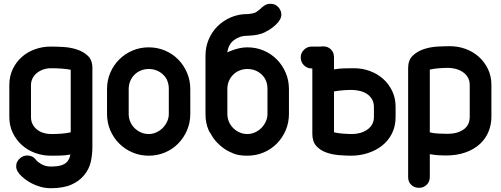

<svg xmlns="http://www.w3.org/2000/svg" viewBox="-20 -809 2637 1010"><path d="M352 -442Q331 -446 305.5 -448Q280 -450 259 -450H247Q227 -450 208 -443.5Q189 -437 174.5 -425.5Q160 -414 151.5 -397.5Q143 -381 143 -361V-194Q143 -172 151.5 -155.5Q160 -139 174.5 -127.5Q189 -116 208 -110Q227 -104 247 -104H257Q279 -104 304.5 -106Q330 -108 352 -113ZM466 -37Q466 5 457.5 42.5Q449 80 423 112Q397 144 355 162.5Q313 181 247 181Q219 181 194 174Q169 167 147.5 156Q126 145 108.5 131Q91 117 79 103H80Q65 85 65 66Q65 52 71 41Q77 30 87 22Q103 9 123 9Q151 9 167 29Q174 40 196 53.5Q218 67 247 67Q282 67 302.5 60.5Q323 54 334 41Q340 33 344 25Q348 17 350 4Q323 9 295.5 9.5Q268 10 247 10Q204 10 164.5 -4.5Q125 -19 95 -46Q65 -73 47 -110.5Q29 -148 29 -194V-361Q29 -408 47 -445.5Q65 -483 95 -509.5Q125 -536 164.5 -550Q204 -564 247 -564Q274 -564 311.5 -562Q349 -560 383.5 -549Q418 -538 442 -515.5Q466 -493 466 -452Z M543 -340Q543 -386 560 -426Q577 -466 607 -496Q637 -526 677 -543Q717 -560 762 -560Q808 -560 848 -543Q888 -526 917.5 -496Q947 -466 964 -426Q981 -386 981 -340V-210Q981 -164 964 -124Q947 -84 917.5 -54Q888 -24 848 -7Q808 10 762 10Q717 10 677 -7Q637 -24 607 -54Q577 -84 560 -124Q543 -164 543 -210ZM657 -210Q657 -188 665 -169Q673 -150 687.5 -135.5Q702 -121 721 -112.5Q740 -104 762 -104Q783 -104 802 -112.5Q821 -121 835.5 -135.5Q850 -150 859 -169Q868 -188 868 -210V-341Q868 -389 837 -417.5Q806 -446 762 -446Q741 -446 722 -438.5Q703 -431 688.5 -417Q674 -403 665.5 -383.5Q657 -364 657 -340Z M1285 -735Q1309 -737 1321 -742Q1330 -746 1337.5 -752.5Q1345 -759 1353 -765H1352Q1363 -775 1374.5 -782Q1386 -789 1403 -789Q1428 -789 1444 -771.5Q1460 -754 1460 -732Q1460 -713 1445 -695H1446Q1416 -660 1376 -641H1377Q1343 -623 1285 -621H1280Q1242 -621 1211.5 -598.5Q1181 -576 1176 -533Q1186 -539 1196 -542Q1215 -550 1237.5 -555Q1260 -560 1281 -560Q1327 -560 1367 -543Q1407 -526 1436.5 -496Q1466 -466 1483 -426Q1500 -386 1500 -340V-210Q1500 -164 1483 -124Q1466 -84 1436.5 -54Q1407 -24 1367 -7Q1327 10 1281 10Q1236 10 1209.5 -1Q1183 -12 1172 -19Q1149 -32 1122 -59Q1112 -69 1103 -82Q1094 -95 1086 -110Q1081 -115 1078 -123Q1061 -161 1061 -208V-517Q1061 -562 1078 -602Q1095 -642 1125 -671.5Q1155 -701 1195 -718Q1235 -735 1280 -735ZM1176 -210Q1176 -188 1184 -169Q1192 -150 1206.5 -135.5Q1221 -121 1240 -112.5Q1259 -104 1281 -104Q1302 -104 1321 -112.5Q1340 -121 1354.5 -135.5Q1369 -150 1378 -169Q1387 -188 1387 -210V-341Q1387 -389 1356 -417.5Q1325 -446 1281 -446Q1260 -446 1241 -438.5Q1222 -431 1207.5 -417Q1193 -403 1184.5 -383.5Q1176 -364 1176 -340Z M2061 -194Q2061 -144 2041.5 -106Q2022 -68 1989.5 -42.5Q1957 -17 1914.5 -3.5Q1872 10 1827 10Q1798 10 1762.5 7Q1727 4 1696 -7Q1665 -18 1644 -41Q1623 -64 1623 -105V-449H1619Q1596 -449 1579 -465.5Q1562 -482 1562 -507Q1562 -530 1579 -547Q1596 -564 1619 -564H1666Q1669 -565 1673 -565H1680Q1705 -565 1721 -549Q1737 -533 1737 -508V-444Q1765 -449 1793 -449.5Q1821 -450 1843 -450Q1886 -450 1925.5 -435.5Q1965 -421 1995 -394.5Q2025 -368 2043 -330.5Q2061 -293 2061 -247ZM1947 -246Q1947 -270 1936.5 -287.5Q1926 -305 1909.5 -315.5Q1893 -326 1871.5 -331Q1850 -336 1829 -336Q1808 -336 1783.5 -334Q1759 -332 1737 -328V-113Q1758 -108 1785 -106Q1812 -104 1833 -104Q1854 -104 1874 -109.5Q1894 -115 1910.5 -126Q1927 -137 1937 -154Q1947 -171 1947 -194Z M2451 -362Q2451 -385 2441 -402Q2431 -419 2414.5 -430Q2398 -441 2378 -446.5Q2358 -452 2337 -452Q2315 -452 2289 -450Q2263 -448 2241 -443V-113Q2257 -108 2285 -106.5Q2313 -105 2334 -105Q2385 -105 2418 -127.5Q2451 -150 2451 -195ZM2565 -195Q2565 -154 2550 -117Q2535 -80 2505 -52Q2475 -24 2429.5 -7.5Q2384 9 2323 9Q2305 9 2284.5 7.5Q2264 6 2241 2V122Q2241 147 2224.5 163Q2208 179 2185 179Q2160 179 2143.5 163.5Q2127 148 2127 123V-451Q2127 -493 2151 -516Q2175 -539 2209.5 -550.5Q2244 -562 2281.5 -564Q2319 -566 2347 -566Q2390 -566 2429.5 -551.5Q2469 -537 2499 -510Q2529 -483 2547 -445.5Q2565 -408 2565 -362Z"/></svg>

Font: VDS
Style: Bold
Weight: 700
Designer: artmaker
Foundry: artmaker
Version: Version 1.000 2009 initial release